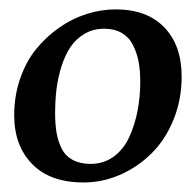

<svg xmlns="http://www.w3.org/2000/svg" viewBox="-20 -634 411 403"><path d="M95.7 -396Q95.7 -372.6 98.9 -354.5Q102.1 -336.4 109.9 -321.3Q117.7 -306.2 133.1 -298.1Q148.4 -290 170.4 -290Q197.8 -290 218.8 -305.4Q239.7 -320.8 251.5 -346.7Q263.2 -372.6 268.8 -401.9Q274.4 -431.2 274.4 -462.9Q274.4 -486.3 270.8 -505.1Q267.1 -523.9 258.8 -540Q250.5 -556.2 235.4 -564.9Q220.2 -573.7 198.7 -573.7Q175.8 -573.7 157.7 -563.2Q139.6 -552.7 128.2 -535.6Q116.7 -518.6 109.1 -494.9Q101.6 -471.2 98.6 -447Q95.7 -422.9 95.7 -396ZM222.7 -614.3Q288.6 -614.3 325 -576.4Q361.3 -538.6 361.3 -473.1Q361.3 -424.8 344.2 -382.8Q327.1 -340.8 298.3 -312.3Q269.5 -283.7 232.4 -267.3Q195.3 -251 155.3 -251Q85.4 -251 47.6 -289.6Q9.8 -328.1 9.8 -392.1Q9.8 -432.6 22.2 -468.8Q34.7 -504.9 55.9 -531Q77.1 -557.1 104.5 -576.2Q131.8 -595.2 162.1 -604.7Q192.4 -614.3 222.7 -614.3Z"/></svg>

Font: Neuton Cursive
Style: Regular
Weight: 500
Designer: Brian M Zick
Version: Version 1.43